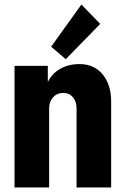

<svg xmlns="http://www.w3.org/2000/svg" viewBox="-20 -825 552 845"><path d="M43.9 0V-535.2H190.4V-466.3H212.9L182.6 -438Q192.4 -485.8 232.9 -514.4Q273.4 -543 330.1 -543Q394 -543 431.6 -497.8Q469.2 -452.6 469.2 -378.4V0H316.9V-348.1Q316.9 -377.9 301 -397Q285.2 -416 258.8 -416Q239.7 -416 225.8 -407.2Q211.9 -398.4 204.1 -382.8Q196.3 -367.2 196.3 -347.2V0ZM269.5 -564.5 205.1 -619.6 338.4 -805.2 420.9 -719.7Z"/></svg>

Font: Reddit Sans Condensed ExtraBold
Style: Regular
Weight: 800
Designer: Stephen Hutchings
Foundry: Reddit
Version: Version 1.014